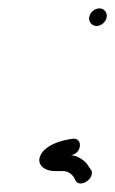

<svg xmlns="http://www.w3.org/2000/svg" viewBox="-20 -467 275 458"><path d="M153.6 -136C126.8 -132.3 101.8 -124.8 84.3 -108C59.1 -79.3 83.4 -59 109.5 -59H130.5C142.6 -59 151.4 -51 155.8 -45L160.4 -36C171.3 -17 208.5 -42.3 197.2 -62L191.3 -70C185.5 -82 167.2 -95.3 149.4 -97C175.5 -100.2 178.4 -139 153.6 -136ZM193 -427.5C190 -416 199.1 -405 210.1 -405C221 -405 231.4 -413.5 234.2 -424.5C237.2 -435.8 228.9 -447 217.6 -447C206.4 -447 196 -438.8 193 -427.5Z"/></svg>

Font: Just Breathe
Style: Obl5
Weight: 400
Foundry: Cannot Into Space Fonts
Version: Version 0.72